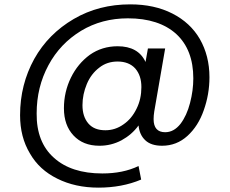

<svg xmlns="http://www.w3.org/2000/svg" viewBox="-20 -661 1053 880"><path d="M577 -641C577 -641 577 -641 577 -641C481 -641 395 -619 318 -574C241 -529 180 -468 137 -391C94 -313 72 -227 72 -133C72 -133 72 -133 72 -133C72 -66 87 -8 117 42C146 93 188 131 243 158C297 185 360 199 431 199C431 199 431 199 431 199C502 199 568 187 627 162C627 162 615 100 615 100C615 100 615 100 615 100C567 123 512 134 449 134C449 134 449 134 449 134C354 134 280 110 227 62C174 15 147 -53 148 -141C148 -141 148 -141 148 -141C148 -222 166 -295 202 -362C238 -429 288 -481 352 -520C415 -558 487 -577 566 -577C566 -577 566 -577 566 -577C661 -577 735 -553 788 -505C840 -457 866 -389 866 -302C866 -302 866 -302 866 -302C866 -265 861 -227 851 -189C841 -150 826 -118 807 -93C787 -68 764 -55 737 -55C737 -55 737 -55 737 -55C702 -55 684 -75 684 -115C684 -115 684 -115 684 -115C684 -126 685 -137 687 -150C687 -150 737 -439 737 -439C737 -439 658 -439 658 -439C658 -439 647 -377 647 -377C647 -377 647 -377 647 -377C625 -425 582 -449 519 -449C519 -449 519 -449 519 -449C472 -449 429 -436 392 -410C355 -383 326 -348 305 -305C284 -262 273 -215 273 -165C273 -165 273 -165 273 -165C273 -112 288 -71 317 -40C346 -9 385 7 436 7C436 7 436 7 436 7C471 7 505 -1 537 -18C568 -35 594 -57 615 -86C615 -86 615 -86 615 -86C618 -57 628 -35 646 -18C664 -1 690 7 723 7C723 7 723 7 723 7C767 7 806 -8 839 -38C872 -68 897 -107 914 -156C931 -204 940 -254 940 -307C940 -307 940 -307 940 -307C940 -373 925 -431 896 -482C867 -532 825 -571 770 -599C715 -627 651 -641 577 -641ZM463 -64C463 -64 463 -64 463 -64C429 -64 403 -74 385 -95C367 -116 358 -144 358 -179C358 -179 358 -179 358 -179C358 -212 365 -245 378 -276C391 -307 410 -332 435 -351C459 -370 487 -379 519 -379C519 -379 519 -379 519 -379C554 -379 581 -368 600 -347C619 -325 628 -297 628 -262C628 -262 628 -262 628 -262C628 -226 621 -193 606 -163C591 -132 571 -108 546 -91C521 -73 493 -64 463 -64Z"/></svg>

Font: Girnar Poppins
Style: Regular
Weight: 500
Designer: Ninad Kale (Devanagari), Jonny Pinhorn (Latin)
Foundry: Indian Type Foundry
Version: ""